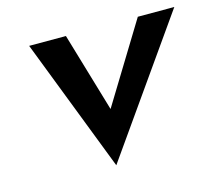

<svg xmlns="http://www.w3.org/2000/svg" viewBox="-77 -547 770 681"><g transform="rotate(-15 307.5 -206.5)"><path d="M82 -451 271 38 615 -451H481L303 -160L217 -451Z"/></g></svg>

Font: Charger Sport
Style: UltNrwObl
Weight: 1000
Designer: Jasper
Foundry: Cannot Into Space Fonts
Version: Version 1.1